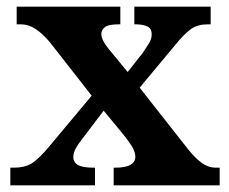

<svg xmlns="http://www.w3.org/2000/svg" viewBox="-20 -556 686 576"><path d="M11 0V-53H20Q56 -53 77 -67Q98 -81 128 -117L255 -269L129 -430Q107 -456 86 -469.5Q65 -483 43 -483H30V-536H341V-483H337Q305 -483 294.5 -474.5Q284 -466 284 -454Q284 -436 307 -408L363 -340L408 -397Q419 -413 427 -426Q435 -439 435 -453Q435 -471 421.5 -477Q408 -483 387 -483H383V-536H612V-483H603Q574 -483 554.5 -470Q535 -457 503 -418L399 -293L546 -106Q569 -78 588 -65.5Q607 -53 626 -53H639V0H321V-53H326Q386 -53 386 -86Q386 -97 379 -111Q372 -125 348 -155L291 -224L225 -137Q216 -126 208 -112Q200 -98 200 -85Q200 -69 214 -61Q228 -53 261 -53H265V0Z"/></svg>

Font: Noto Serif Ethiopic
Style: Bold
Weight: 700
Designer: Monotype Design Team
Foundry: Monotype Imaging Inc.
Version: Version 2.102; ttfautohint (v1.8.4.7-5d5b)